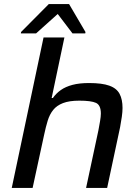

<svg xmlns="http://www.w3.org/2000/svg" viewBox="-20 -928 689 948"><path d="M38 0 195 -743H298L235 -444H241Q257 -467 280.5 -483.5Q304 -500 338 -509Q372 -518 420 -518Q484 -518 520 -505Q556 -492 570.5 -464.5Q585 -437 585 -395Q585 -376 581.5 -351.5Q578 -327 573 -300L509 0H405L466 -285Q470 -306 474 -329.5Q478 -353 478 -367Q478 -409 454 -420Q430 -431 372 -431Q322 -431 291 -419Q260 -407 242.5 -385Q225 -363 215.5 -332Q206 -301 198 -263L141 0ZM83 -763 84 -770 221 -908H321L402 -770L401 -763H338L265 -859L158 -763Z"/></svg>

Font: Saira SemiExpanded Medium
Style: Italic
Weight: 500
Width: 6
Italic angle: -12°
Designer: Hector Gatti with collaboration of the Omnibus-Type team
Foundry: Omnibus-Type
Version: Version 1.101